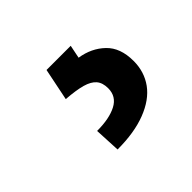

<svg xmlns="http://www.w3.org/2000/svg" viewBox="-67 -87 380 380"><g transform="rotate(-45 123.0 102.5)"><path d="M157.5 -2.8 151.9 24.9Q183 29.7 203.7 49.6Q224.4 69.4 224.4 106.4Q224.4 136.7 207.9 159.5Q191.3 182.3 158.1 195.1Q125 207.9 78 207.9L75.3 153.3Q109.8 153.3 130.2 142.6Q150.6 131.9 150.6 109.1Q150.6 93.6 143 84.8Q135.4 76 119.5 71.5Q103.6 67 76 64.9L89.8 -2.8Z"/></g></svg>

Font: Pretendard Variable
Style: Regular
Weight: 400
Designer: Base glyphs from Inter by Rasmus Andersson; Hangul glyphs from Noto Sans CJK(Source Han Sans) by Jang Soo-young and Kang
Foundry: Kil Hyung-jin
Version: Version 1.100;FEAKit 1.0